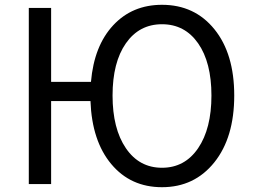

<svg xmlns="http://www.w3.org/2000/svg" viewBox="-20 -767 1054 800"><path d="M504.5 -149.5Q560 -68 655 -68Q750 -68 805.5 -149.5Q861 -231 861 -369Q861 -507 805.5 -586.5Q750 -666 655 -666Q560 -666 504.5 -586.5Q449 -507 449 -369Q449 -231 504.5 -149.5ZM655 13Q524 13 443.5 -83.5Q363 -180 357 -346H193V0H100V-734H193V-426H359Q372 -576 451.5 -661.5Q531 -747 655 -747Q791 -747 873.5 -645Q956 -543 956 -369Q956 -194 873 -90.5Q790 13 655 13Z"/></svg>

Font: Noto Sans SC
Style: Regular
Weight: 400
Designer: Ryoko NISHIZUKA  (kana, bopomofo & ideographs); Paul D. Hunt (Latin, Greek & Cyrillic); Sandoll Communications , Soo-you
Foundry: Adobe
Version: Version 2.002;hotconv 1.0.116;makeotfexe 2.5.65601